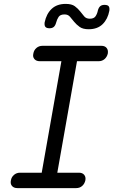

<svg xmlns="http://www.w3.org/2000/svg" viewBox="-20 -965 640 985"><path d="M274 -79H385Q403 -79 412 -68Q421 -57 418 -40Q414 -22 401.5 -11Q389 0 371 0H69Q51 0 41.5 -11Q32 -22 36 -40Q39 -57 52 -68Q65 -79 83 -79H194L295 -651H184Q166 -651 156.5 -662Q147 -673 151 -690Q154 -708 167 -719Q180 -730 198 -730H500Q518 -730 527 -719Q536 -708 533 -690Q529 -673 516.5 -662Q504 -651 486 -651H375ZM268 -849Q264 -834 256 -827Q248 -820 234 -820Q219 -820 213 -827Q207 -834 209 -850Q218 -894 245 -919.5Q272 -945 317 -945Q348 -945 364 -933Q380 -921 391 -907Q402 -893 412 -881Q422 -869 441 -869Q462 -869 470.5 -882Q479 -895 482 -911Q486 -926 494 -933Q502 -940 516 -940Q532 -940 537.5 -933Q543 -926 541 -910Q533 -867 506.5 -841Q480 -815 435 -815Q405 -815 388.5 -827Q372 -839 360.5 -853Q349 -867 339 -879Q329 -891 311 -891Q289 -891 280.5 -878Q272 -865 268 -849Z"/></svg>

Font: Maple Mono NL Light
Style: Italic
Weight: 300
Italic angle: -10°
Monospace: yes
Designer: subframe7536
Version: Version 7.000